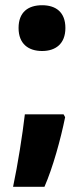

<svg xmlns="http://www.w3.org/2000/svg" viewBox="-20 -577 323 734"><path d="M51 -470C51 -409 89 -382 141 -382C192 -382 230 -409 230 -470C230 -531 193 -557 141 -557C88 -557 51 -531 51 -470ZM229 -129 223 -140H75C66 -62 48 52 30 137H150C182 64 212 -45 229 -129Z"/></svg>

Font: Noto Sans Myanmar UI SemiCondensed ExtraBold
Style: Regular
Weight: 800
Width: 4
Designer: Monotype Design Team
Foundry: Monotype Imaging Inc.
Version: Version 2.103